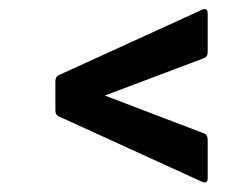

<svg xmlns="http://www.w3.org/2000/svg" viewBox="-20 -505 529 416"><path d="M418 -111 107 -253Q100 -256 100 -266V-329Q100 -338 107 -342L418 -484Q430 -489 430 -475V-392Q430 -382 422 -379L207 -298L422 -216Q430 -213 430 -202V-119Q430 -106 418 -111Z"/></svg>

Font: Sofia Sans Condensed
Style: Bold Italic
Weight: 700
Italic angle: -9°
Version: Version 4.100